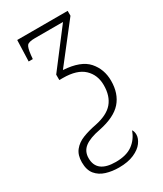

<svg xmlns="http://www.w3.org/2000/svg" viewBox="-195 -610 783 923"><g transform="rotate(-30 196.5 -148.0)"><path d="M182 240Q144 240 111.5 230Q79 220 59 196Q39 172 39 129Q39 89 58.5 64.5Q78 40 111 27Q144 14 186 6Q255 -8 285.5 -44Q316 -80 316 -140Q316 -197 278.5 -232.5Q241 -268 163 -268H143V-298L298 -501H142Q107 -501 98 -489.5Q89 -478 85 -440L83 -419H60L64 -536H344V-509L182 -301Q278 -295 317.5 -250Q357 -205 357 -141Q357 -70 318.5 -26Q280 18 192 36Q133 47 105 68.5Q77 90 77 128Q77 209 182 209Q241 209 275.5 184Q310 159 325 116Q333 127 333 144Q333 165 316.5 187.5Q300 210 266 225Q232 240 182 240Z"/></g></svg>

Font: Noto Serif Condensed ExtraLight
Style: Regular
Weight: 200
Width: 3
Designer: Monotype Design Team
Foundry: Monotype Imaging Inc.
Version: Version 2.013; ttfautohint (v1.8.4.7-5d5b)